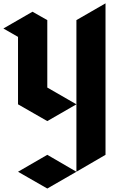

<svg xmlns="http://www.w3.org/2000/svg" viewBox="-107 -719 819 1140"><path d="M-86.9 -549.8Q-57.6 -533.2 0 -500Q0 -366.2 0 -99.6Q57.6 -66.4 173.8 0Q231.4 -33.2 346.7 -99.6Q289.1 -132.8 173.8 -199.2Q173.8 -333 173.8 -599.6Q144.5 -616.2 85.9 -649.4Q28.3 -616.2 -86.9 -549.8ZM519.5 -699.2Q461.9 -666 346.7 -599.6Q346.7 -524.4 346.7 -373Q346.7 -148.4 346.7 300.8Q404.3 267.6 519.5 200.2Q519.5 -99.6 519.5 -699.2ZM173.8 200.2Q231.4 233.4 346.7 300.8Q289.1 334 173.8 400.4Q116.2 367.2 0 300.8Q57.6 267.6 173.8 200.2Z"/></svg>

Font: DreiFraktur
Style: Regular
Weight: 400
Designer: JayCobs
Version: Version 1.2